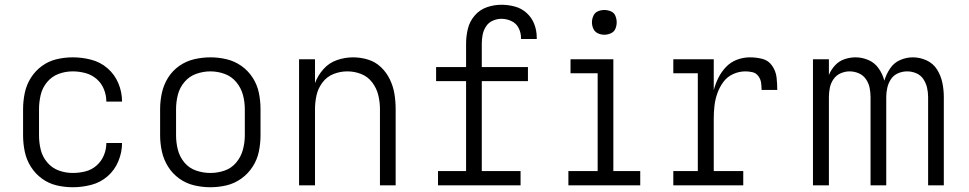

<svg xmlns="http://www.w3.org/2000/svg" viewBox="-20 -779 4072 807"><path d="M286 8Q325 8 363.5 -2Q402 -12 432 -38Q462 -64 477.5 -101.5Q493 -139 493 -178H427Q427 -178 427 -178Q427 -178 427 -178Q427 -151 416.5 -126Q406 -101 385.5 -83Q365 -65 338.5 -58.5Q312 -52 286 -52Q255 -52 226.5 -62.5Q198 -73 178 -97Q158 -121 151 -150.5Q144 -180 144 -210V-320Q144 -350 151 -380Q158 -410 178 -434Q198 -458 226.5 -468.5Q255 -479 286 -479Q312 -479 338.5 -472Q365 -465 385.5 -447.5Q406 -430 416.5 -404.5Q427 -379 427 -352Q427 -352 427 -352Q427 -352 427 -352H493Q493 -392 477.5 -429Q462 -466 432 -492Q402 -518 363.5 -528Q325 -538 286 -538Q251 -538 217.5 -530Q184 -522 156 -501.5Q128 -481 109.5 -451.5Q91 -422 84 -388Q77 -354 77 -320V-210Q77 -176 84 -142Q91 -108 109.5 -78.5Q128 -49 156 -28.5Q184 -8 217.5 0Q251 8 286 8Z M864 8Q899 8 932.5 0Q966 -8 994.5 -28.5Q1023 -49 1042 -78.5Q1061 -108 1068 -142Q1075 -176 1075 -210V-320Q1075 -355 1068 -389Q1061 -423 1042 -452.5Q1023 -482 994.5 -502Q966 -522 932.5 -530Q899 -538 864 -538Q830 -538 796 -530Q762 -522 733.5 -502Q705 -482 686.5 -452.5Q668 -423 660.5 -389Q653 -355 653 -320V-210Q653 -176 660.5 -142Q668 -108 686.5 -78.5Q705 -49 733.5 -28.5Q762 -8 796 0Q830 8 864 8ZM864 -52Q834 -52 804.5 -62Q775 -72 755 -96Q735 -120 727.5 -150Q720 -180 720 -210V-320Q720 -351 727.5 -380.5Q735 -410 755 -434Q775 -458 804.5 -468.5Q834 -479 864 -479Q895 -479 924 -468.5Q953 -458 973 -434Q993 -410 1001 -380.5Q1009 -351 1009 -320V-210Q1009 -180 1001 -150Q993 -120 973 -96Q953 -72 924 -62Q895 -52 864 -52Z M1237 0H1304V-320Q1304 -350 1310.5 -379Q1317 -408 1335.5 -432.5Q1354 -457 1382 -468Q1410 -479 1440 -479Q1470 -479 1498 -468Q1526 -457 1544.5 -432.5Q1563 -408 1570 -379Q1577 -350 1577 -320V0H1643V-320Q1643 -352 1638 -383.5Q1633 -415 1619 -444.5Q1605 -474 1581.5 -496.5Q1558 -519 1527 -528.5Q1496 -538 1464 -538Q1430 -538 1396.5 -526.5Q1363 -515 1339.5 -488.5Q1316 -462 1304 -430V-530H1237Z M1821 0H2168V-60H2005V-438H2199V-497H2005V-595Q2005 -614 2008.5 -632.5Q2012 -651 2022.5 -667.5Q2033 -684 2051 -692Q2069 -700 2088 -700Q2109 -700 2129.5 -690.5Q2150 -681 2160 -661Q2170 -641 2170 -619Q2170 -617 2170 -615H2236Q2236 -618 2236 -622Q2236 -651 2225.5 -678Q2215 -705 2193.5 -724.5Q2172 -744 2144 -751.5Q2116 -759 2088 -759Q2056 -759 2026 -748.5Q1996 -738 1975 -713.5Q1954 -689 1946.5 -658Q1939 -627 1939 -595V-497H1813V-438H1939V-60H1821Z M2369 0H2671V-60H2558V-530H2378V-471H2492V-60H2369ZM2520 -633Q2534 -633 2547.5 -639Q2561 -645 2566.5 -658Q2572 -671 2572 -685Q2572 -699 2566.5 -712.5Q2561 -726 2547.5 -731.5Q2534 -737 2520 -737Q2506 -737 2493 -731.5Q2480 -726 2474 -712.5Q2468 -699 2468 -685Q2468 -671 2474 -658Q2480 -645 2493 -639Q2506 -633 2520 -633Z M2810 0H3104V-60H2980V-281Q2980 -308 2983 -334.5Q2986 -361 2995 -386.5Q3004 -412 3020 -434Q3036 -456 3061 -467.5Q3086 -479 3113 -479Q3128 -479 3143 -475.5Q3158 -472 3167.5 -459Q3177 -446 3179 -431Q3181 -416 3181 -401H3247Q3247 -427 3244 -453.5Q3241 -480 3225.5 -502.5Q3210 -525 3184.5 -531.5Q3159 -538 3132 -538Q3104 -538 3077.5 -528Q3051 -518 3031.5 -497.5Q3012 -477 2999.5 -452Q2987 -427 2980 -400V-530H2810V-471H2913V-60H2810Z M3397 0H3464V-371Q3464 -391 3468 -410.5Q3472 -430 3483.5 -446.5Q3495 -463 3513.5 -471Q3532 -479 3551 -479Q3571 -479 3589.5 -471Q3608 -463 3619.5 -446.5Q3631 -430 3635 -410.5Q3639 -391 3639 -371V0H3705V-371Q3705 -391 3709.5 -410.5Q3714 -430 3725 -446.5Q3736 -463 3754.5 -471Q3773 -479 3793 -479Q3813 -479 3831.5 -471Q3850 -463 3861 -446.5Q3872 -430 3876.5 -410.5Q3881 -391 3881 -371V0H3947V-371Q3947 -401 3941 -430.5Q3935 -460 3919 -486Q3903 -512 3875 -525Q3847 -538 3817 -538Q3789 -538 3763 -526.5Q3737 -515 3721 -491Q3705 -467 3697 -440Q3690 -467 3673.5 -491Q3657 -515 3630.5 -526.5Q3604 -538 3576 -538Q3552 -538 3529 -530Q3506 -522 3489.5 -504Q3473 -486 3464 -464V-530H3397Z"/></svg>

Font: Iosevka Sparkle Light
Style: Regular
Weight: 300
Designer: Belleve Invis
Foundry: Belleve Invis
Version: Version 4.5.0; ttfautohint (v1.8.3)